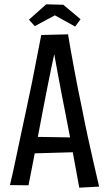

<svg xmlns="http://www.w3.org/2000/svg" viewBox="-20 -863 504 889"><path d="M347 6Q337 -48 326.5 -106Q316 -164 305 -224Q294 -284 282 -343Q274 -383 266.5 -422Q259 -461 252 -498.5Q245 -536 238.5 -572Q232 -608 226 -641L171 -701L295 -704Q300 -671 307.5 -631Q315 -591 323 -546Q331 -501 340.5 -454Q350 -407 360 -359Q373 -292 387 -227.5Q401 -163 414.5 -104.5Q428 -46 439 1ZM106 -152V-230L350 -226V-159ZM112 -5 26 -6Q37 -51 49 -108Q61 -165 74.5 -228.5Q88 -292 102 -357Q116 -421 128.5 -483Q141 -545 151.5 -601Q162 -657 171 -701L295 -704L236 -635Q227 -593 217 -546Q207 -499 197.5 -449.5Q188 -400 178 -349Q167 -290 155.5 -231Q144 -172 133.5 -115Q123 -58 112 -5ZM328 -740 234 -792 141 -742 114 -772 194 -843 273 -841 353 -774Z"/></svg>

Font: Truculenta Medium
Style: Regular
Weight: 500
Version: Version 1.002